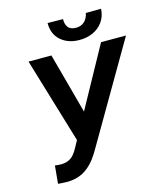

<svg xmlns="http://www.w3.org/2000/svg" viewBox="-131 -992 933 1100"><g transform="rotate(-15 336.0 -442.0)"><path d="M274.4 -257.3 523.9 -710.9H671.9L335 -132.8Q317.9 -101.6 297.9 -75.2Q277.8 -48.8 253.4 -29.1Q229 -9.3 198.5 1.2Q168 11.7 129.4 12.2Q116.2 11.7 102.5 11Q88.9 10.3 75.7 9.3L85.9 -97.2Q94.7 -95.7 104 -95Q113.3 -94.2 122.6 -94.2Q147.9 -94.2 166.5 -102.8Q185.1 -111.3 198.7 -127.2Q212.4 -143.1 223.6 -165ZM229.5 -710.9 332 -332.5 345.2 -193.4 250 -190.4 93.8 -710.9ZM482.9 -895 573.7 -896Q570.8 -850.1 547.4 -818.1Q523.9 -786.1 486.8 -770Q449.7 -753.9 405.3 -754.9Q340.8 -755.9 298.6 -792.7Q256.3 -829.6 256.3 -896L347.7 -895Q346.7 -865.7 360.1 -846.9Q373.5 -828.1 405.8 -827.6Q438 -827.1 457.8 -845.9Q477.5 -864.7 482.9 -895Z"/></g></svg>

Font: Roboto SemiBold
Style: Italic
Weight: 600
Designer: Christian Robertson
Foundry: Google
Version: Version 3.009; 2024